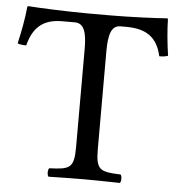

<svg xmlns="http://www.w3.org/2000/svg" viewBox="-49 -699 695 748"><g transform="rotate(5 298.5 -325.5)"><path d="M350 -122V-504C350 -568 360 -606 396 -606H418C493 -606 540 -580 557 -503C568 -503 582 -504 591 -508C584 -554 579 -605 578 -650C578 -651 576 -653 575 -653C541 -650 430 -645 351 -645H265C188 -645 70 -650 32 -653C30 -653 28 -651 28 -650C24 -605 14 -553 3 -505C13 -501 25 -500 37 -500C57 -580 103 -606 169 -606H218C255 -606 265 -568 265 -507V-122C265 -39 248 -34 168 -31C162 -25 162 -4 168 2C217 1 267.9 0 308 0C346.4 0 397 1 447 2C453 -4 453 -25 447 -31C367 -34 350 -39 350 -122Z"/></g></svg>

Font: Libertinus Math
Style: Regular
Weight: 400
Designer: Philipp H. Poll
Foundry: Khaled Hosny
Version: Version 6.2